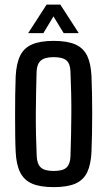

<svg xmlns="http://www.w3.org/2000/svg" viewBox="-20 -780 451 808"><path d="M206 7.5Q149 7.5 115 -7.2Q81 -22 64.8 -54.8Q48.5 -87.5 46 -140.5Q44.5 -169.5 44 -209.8Q43.5 -250 43.5 -294.2Q43.5 -338.5 44 -381.5Q44.5 -424.5 46 -459.5Q49 -513.5 65 -546Q81 -578.5 115.2 -593.2Q149.5 -608 206 -608Q263.5 -608 297.5 -592.8Q331.5 -577.5 347 -545Q362.5 -512.5 365 -459.5Q366.5 -427.5 367.2 -387Q368 -346.5 368 -303.2Q368 -260 367.2 -218Q366.5 -176 365 -140.5Q362.5 -87.5 346.8 -54.8Q331 -22 297 -7.2Q263 7.5 206 7.5ZM206 -60.5Q245 -60.5 260.2 -75.2Q275.5 -90 276.5 -121Q278 -166.5 279 -210.8Q280 -255 280.2 -299.2Q280.5 -343.5 279.5 -388.2Q278.5 -433 276.5 -479.5Q275.5 -512 259.5 -525.8Q243.5 -539.5 206 -539.5Q168 -539.5 151.5 -524.8Q135 -510 134 -478Q133 -439.5 132 -396Q131 -352.5 130.8 -306.8Q130.5 -261 131.5 -214.5Q132.5 -168 134.5 -122.5Q136 -89.5 152 -75Q168 -60.5 206 -60.5ZM98.5 -640.5 176 -760.5H234L311.5 -640.5H248L205 -711L162.5 -640.5Z"/></svg>

Font: Big Shoulders Text Thin Medium
Style: Regular
Weight: 500
Version: Version 2.002